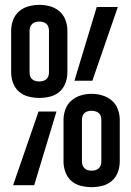

<svg xmlns="http://www.w3.org/2000/svg" viewBox="-20 -764 540 792"><path d="M142 -360Q120 -360 98 -365.5Q76 -371 59 -385.5Q42 -400 34 -421.5Q26 -443 26 -465V-638Q26 -660 34 -681.5Q42 -703 59 -717.5Q76 -732 98 -738Q120 -744 142 -744Q165 -744 186.5 -738Q208 -732 225 -717.5Q242 -703 250 -681.5Q258 -660 258 -638V-465Q258 -443 250 -421.5Q242 -400 225.5 -385.5Q209 -371 186.5 -365.5Q164 -360 142 -360ZM287 -431 379 -735H466L361 -431ZM142 -428Q150 -428 157.5 -430Q165 -432 171 -437Q177 -442 179.5 -449.5Q182 -457 182 -465V-638Q182 -645 179.5 -653Q177 -661 171 -666Q165 -671 157.5 -673Q150 -675 142 -675Q134 -675 126.5 -673Q119 -671 113 -665.5Q107 -660 104.5 -652.5Q102 -645 102 -638V-465Q102 -457 104.5 -449.5Q107 -442 113 -437Q119 -432 126.5 -430Q134 -428 142 -428ZM358 8Q336 8 313.5 2.5Q291 -3 274.5 -17.5Q258 -32 250 -53.5Q242 -75 242 -98V-270Q242 -292 250 -313.5Q258 -335 275 -349.5Q292 -364 313.5 -370.5Q335 -377 358 -377Q380 -377 402 -370.5Q424 -364 441 -349.5Q458 -335 466 -313.5Q474 -292 474 -270V-98Q474 -75 466 -53.5Q458 -32 441 -17.5Q424 -3 402 2.5Q380 8 358 8ZM358 -60Q366 -60 373.5 -62Q381 -64 387 -69.5Q393 -75 395.5 -82.5Q398 -90 398 -98V-270Q398 -278 395.5 -285.5Q393 -293 387 -298Q381 -303 373 -305Q365 -307 357 -307Q350 -307 342 -305Q334 -303 328.5 -298Q323 -293 320.5 -285.5Q318 -278 318 -270V-98Q318 -90 320.5 -82.5Q323 -75 329 -69.5Q335 -64 342.5 -62Q350 -60 358 -60ZM34 0 139 -304H213L121 0Z"/></svg>

Font: Iosevka Gothic
Style: Regular
Weight: 400
Monospace: yes
Designer: Belleve Invis
Foundry: Belleve Invis
Version: Version 15.5.1; ttfautohint (v1.8.4)